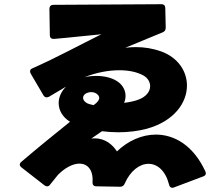

<svg xmlns="http://www.w3.org/2000/svg" viewBox="-20 -823 1040 913"><path d="M213 -363C236 -377 265 -394 294 -411C271 -388 259 -360 259 -333C259 -300 276 -267 313 -244C242 -187 163 -123 82 -54C77 -50 74 -45 74 -40C74 -36 77 -31 82 -27L191 58C196 62 200 63 204 63C209 63 214 61 218 55C229 41 242 25 256 8C291 -27 328 -45 358 -45C396 -45 424 -15 420 42C419 55 425 63 438 63L551 65C562 65 569 60 573 50C600 -12 645 -44 686 -44C728 -44 767 -12 784 55C787 68 796 73 808 68L946 16C958 12 962 3 956 -9C899 -132 809 -183 721 -183C654 -183 588 -153 536 -103C517 -133 482 -165 431 -165C425 -165 420 -165 414 -164C432 -176 449 -188 465 -199C490 -196 516 -194 542 -194C591 -194 639 -200 679 -211C808 -247 869 -334 869 -416C869 -485 826 -550 745 -579C708 -592 668 -599 627 -599C610 -599 593 -598 576 -596C630 -618 688 -642 753 -669C763 -673 768 -680 768 -691L766 -784C766 -796 760 -803 747 -803C592 -802 402 -801 234 -800C222 -800 215 -793 215 -781L217 -656C217 -643 225 -637 237 -638C311 -644 395 -654 462 -660C351 -605 251 -550 134 -498C126 -495 123 -490 123 -484C123 -481 124 -477 126 -473L187 -369C191 -363 196 -360 202 -360C205 -360 209 -361 213 -363ZM382 -456C440 -479 498 -489 548 -489C594 -489 633 -480 662 -464C683 -452 694 -433 694 -413C694 -389 676 -362 635 -348C618 -342 596 -337 570 -334C575 -345 577 -356 577 -367C577 -393 564 -416 545 -431C519 -452 479 -462 437 -462C419 -462 400 -460 382 -456ZM425 -323C409 -326 397 -330 391 -334C380 -341 375 -350 375 -358C375 -365 380 -373 386 -377C394 -382 404 -385 414 -385C427 -385 440 -380 448 -369C450 -366 452 -362 452 -358C452 -348 444 -336 425 -323Z"/></svg>

Font: LINE Seed JP_OTF ExtraBold
Style: Regular
Weight: 800
Designer: LY Corporation & Fontrix & Fontworks
Version: Version 1.013